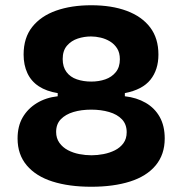

<svg xmlns="http://www.w3.org/2000/svg" viewBox="-20 -696 696 732"><path d="M328 16Q243 16 180 -4Q117 -24 82 -65.5Q47 -107 47 -168Q47 -215 66.5 -248.5Q86 -282 120.5 -303Q155 -324 200 -329V-337L328 -360L456 -338V-329Q501 -324 535.5 -304Q570 -284 589 -250Q608 -216 608 -168Q608 -107 573.5 -65.5Q539 -24 476 -4Q413 16 328 16ZM329 -104Q351 -104 374.5 -108.5Q398 -113 418 -123Q438 -133 450.5 -150Q463 -167 463 -192Q463 -222 445 -241Q427 -260 396 -269Q365 -278 328 -278Q290 -278 260 -269Q230 -260 212 -241.5Q194 -223 194 -193Q194 -169 206.5 -151.5Q219 -134 239 -123.5Q259 -113 282.5 -108.5Q306 -104 329 -104ZM328 -385Q357 -385 381.5 -393.5Q406 -402 421.5 -421Q437 -440 437 -470Q437 -495 426.5 -511.5Q416 -528 399.5 -538Q383 -548 364 -552.5Q345 -557 327 -557Q301 -557 276.5 -549Q252 -541 235.5 -522Q219 -503 219 -471Q219 -441 233.5 -421.5Q248 -402 273 -393.5Q298 -385 328 -385ZM328 -297 200 -327V-341Q157 -348 128 -367Q99 -386 84.5 -417Q70 -448 70 -488Q70 -552 103 -593.5Q136 -635 194 -655.5Q252 -676 328 -676Q406 -676 463.5 -654.5Q521 -633 552.5 -591.5Q584 -550 584 -488Q584 -430 553.5 -392Q523 -354 456 -341V-328Z"/></svg>

Font: Bricolage Grotesque 96pt ExtraBold
Style: Bold
Weight: 700
Version: Version 1.001;gftools[0.9.33.dev8+g029e19f]